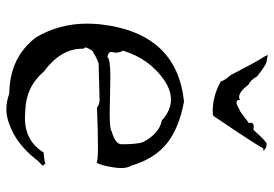

<svg xmlns="http://www.w3.org/2000/svg" viewBox="-146 -682 842 589"><g transform="rotate(90 274.5 -387.0)"><path d="M315 14Q349 14 392 -9.5Q435 -33 474 -84Q488 -96 488 -99L487 -100Q483 -101 483 -102L484 -105Q484 -106 483 -106Q482 -106 478.5 -104.5Q475 -103 447 -100Q412 -43 341 -43L319 -44Q246 -46 199 -101Q129 -153 129 -218V-222Q125 -227 125 -230L126 -233Q135 -253 141 -253H142Q152 -261 174 -269L287 -272Q298 -272 310 -264Q386 -267 428 -267Q479 -267 479 -262L478 -261Q487 -276 493 -315Q495 -328 495 -338Q495 -358 488 -368Q467 -440 420 -478Q373 -516 291 -531Q80 -509 54 -273Q52 -253 52 -233Q52 -149 94 -77Q156 4 266 5Q291 14 315 14ZM155 -296Q139 -298 139 -308L141 -322Q141 -333 135 -344Q159 -424 225 -470Q256 -491 285 -491Q318 -491 349 -463Q390 -455 416 -404Q422 -386 422 -339Q422 -320 382 -309Q377 -303 328 -303L219 -305Q158 -305 155 -296ZM322 -619Q331 -619 335 -621Q433 -766 434 -774H437Q441 -774 441 -775Q441 -777 435.5 -780.5Q430 -784 427 -784Q425 -784 424 -783Q424 -785 422 -785Q414 -785 378 -744L368 -745Q356 -745 356 -735L357 -730Q319 -701 317 -701H316L317 -702Q301 -692 294 -692Q286 -692 286 -702V-703Q282 -700 277 -700Q261 -700 239 -729Q226 -734 214 -755Q180 -782 170 -784Q160 -786 148 -788Q151 -780 160.5 -765.5Q170 -751 210 -674Q228 -653 229 -644Q273 -619 322 -619Z"/></g></svg>

Font: Xiaobo Songti 小帛宋体
Style: Regular
Weight: 400
Version: Version 1.501;March 17, 2024;FontCreator 14.0.0.2814 64-bit